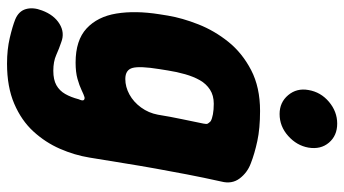

<svg xmlns="http://www.w3.org/2000/svg" viewBox="-242 -542 1003 560"><g transform="rotate(90 260.0 -262.5)"><path d="M166 219Q125 219 91 211Q57 203 37 195Q13 185 7 164Q1 143 11 117Q24 82 50 66Q76 50 104 61Q122 67 141 75.5Q160 84 187 84Q213 84 229 75Q245 66 254.5 49.5Q264 33 270 10Q275 -1 272.5 -4.5Q270 -8 264 -7Q257 -5 243.5 1.5Q230 8 210.5 13.5Q191 19 163 19Q98 19 63.5 -13Q29 -45 20 -100Q11 -155 22 -225L26 -250Q33 -292 51.5 -339Q70 -386 102.5 -426.5Q135 -467 185 -493Q235 -519 304 -519Q355 -519 392 -511Q429 -503 457 -492Q484 -482 501 -459.5Q518 -437 510 -406Q498 -352 489 -305Q480 -258 472 -213.5Q464 -169 456.5 -122Q449 -75 440 -21Q433 22 414.5 64.5Q396 107 364 142Q332 177 283 198Q234 219 166 219ZM211 -126Q234 -126 256 -138Q278 -150 294 -172Q310 -194 315 -221Q321 -258 328 -291Q335 -324 341 -354Q343 -363 341 -366.5Q339 -370 334 -375Q327 -379 314 -381.5Q301 -384 283 -384Q259 -384 242 -373Q225 -362 214.5 -343.5Q204 -325 197 -300.5Q190 -276 186 -250L182 -225Q173 -169 178.5 -147.5Q184 -126 211 -126ZM243 -660Q249 -696 277.5 -720Q306 -744 341 -744Q376 -744 396.5 -720Q417 -696 411 -660Q405 -626 377 -601Q349 -576 313 -576Q279 -576 258 -601Q237 -626 243 -660Z"/></g></svg>

Font: Winky Sans
Style: Bold Italic
Weight: 700
Italic angle: -8.97852°
Designer: Simon Atzbach
Foundry: typofactur
Version: Version 1.205